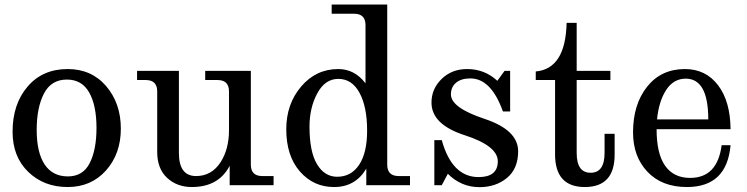

<svg xmlns="http://www.w3.org/2000/svg" viewBox="-20 -791 3189 820"><path d="M269 7.8Q167.5 7.8 100.6 -56.9Q33.7 -121.6 33.7 -228.5Q33.7 -346.2 97.7 -421.1Q161.6 -496.1 269 -496.1Q371.1 -496.1 433.6 -422.9Q496.1 -349.6 496.1 -241.7Q496.1 -134.3 432.9 -63.2Q369.6 7.8 269 7.8ZM270 -37.6Q334 -37.6 363 -94.2Q392.1 -150.9 392.1 -244.6Q392.1 -341.3 360.8 -396.2Q329.6 -451.2 265.6 -451.2Q198.7 -451.2 167.7 -391.4Q136.7 -331.5 136.7 -236.3Q136.7 -139.6 170.7 -88.6Q204.6 -37.6 270 -37.6Z M799.3 7.8Q735.8 7.8 693.6 -31.5Q651.4 -70.8 651.4 -141.6V-400.4Q651.4 -449.2 602.5 -449.2H565.4V-488.3H744.1V-137.7Q744.1 -39.1 817.4 -39.1Q883.8 -39.1 922.4 -98.6Q958 -154.8 958 -234.9V-400.4Q958 -449.2 909.2 -449.2H856.4V-488.3H1051.3V-87.9Q1051.3 -39.1 1100.1 -39.1H1148.4V0H960.9V-83Q913.6 7.8 799.3 7.8Z M1406.7 7.8Q1318.8 7.8 1260.7 -58.8Q1202.6 -125.5 1202.6 -238.8Q1202.6 -346.7 1266.1 -421.4Q1329.6 -496.1 1424.8 -496.1Q1494.6 -496.1 1541 -435.1V-683.6Q1541 -732.4 1492.2 -732.4H1396.5V-771.5H1633.8V-87.9Q1633.8 -39.1 1682.6 -39.1H1731V0H1544.4V-70.8Q1498 7.8 1406.7 7.8ZM1547.9 -232.9Q1547.9 -334.5 1515.6 -394.3Q1483.4 -454.1 1424.8 -454.1Q1368.2 -454.1 1335 -392.3Q1301.8 -330.6 1301.8 -250Q1301.8 -143.1 1334 -89.6Q1366.2 -36.1 1419.9 -36.1Q1480 -36.1 1513.9 -87.4Q1547.9 -138.7 1547.9 -232.9Z M2027.8 8.3Q1949.7 8.3 1892.6 -48.8L1866.7 0H1835V-192.4H1866.7Q1910.6 -34.7 2023.9 -34.7Q2106 -34.7 2106 -102.1Q2106 -168 1964.4 -213.6Q1822.8 -259.3 1822.8 -353Q1822.8 -411.6 1866.2 -453.9Q1909.7 -496.1 1974.6 -496.1Q2050.3 -496.1 2104 -445.8L2134.8 -488.3H2158.7V-314.9H2127.9Q2077.6 -456.1 1988.8 -456.1Q1949.7 -456.1 1927.7 -437.7Q1905.8 -419.4 1905.8 -387.7Q1905.8 -331.1 2049.3 -283.4Q2192.9 -235.8 2192.9 -145Q2192.9 -70.3 2145 -31Q2097.2 8.3 2027.8 8.3Z M2477.5 7.8Q2350.6 7.8 2350.6 -131.8V-449.2H2268.1V-485.8Q2395.5 -497.1 2399.9 -693.4H2442.9V-488.3H2586.9V-449.2H2442.9V-137.7Q2442.9 -53.2 2502.4 -53.2Q2562 -53.2 2562 -137.7V-219.7H2605V-130.4Q2605 7.8 2477.5 7.8Z M2913.6 7.8Q2807.1 7.8 2745.4 -57.1Q2683.6 -122.1 2683.6 -225.6Q2683.6 -345.2 2743.7 -420.7Q2803.7 -496.1 2905.3 -496.1Q2994.1 -496.1 3046.6 -427.2Q3099.1 -358.4 3100.1 -239.3H2784.2Q2784.2 -134.3 2820.8 -82.8Q2857.4 -31.2 2927.2 -31.2Q3043.9 -31.2 3062 -170.9H3100.1Q3084.5 7.8 2913.6 7.8ZM3004.9 -281.2Q3004.9 -455.1 2908.7 -455.1Q2856.9 -455.1 2825.4 -407.2Q2793.9 -359.4 2786.1 -281.2Z"/></svg>

Font: Munson
Style: Regular
Weight: 400
Designer: Paul James MIller
Foundry: High-Logic / Made with FontCreator
Version: Version 2.10;May 5, 2019;FontCreator 11.5.0.2430 64-bit